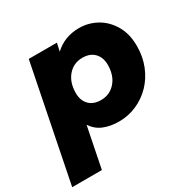

<svg xmlns="http://www.w3.org/2000/svg" viewBox="-194 -711 1058 1064"><g transform="rotate(-30 335.5 -178.5)"><path d="M379 9Q324 9 281.5 -8.5Q239 -26 213 -66L161 194H-29L118 -542H298L287 -491Q351 -551 444 -551Q503 -551 555 -522.5Q607 -494 640 -438.5Q673 -383 673 -305Q673 -237 650 -179.5Q627 -122 586.5 -80Q546 -38 492.5 -14.5Q439 9 379 9ZM352 -144Q408 -144 444.5 -185.5Q481 -227 481 -295Q481 -342 454 -370.5Q427 -399 378 -399Q321 -399 285 -357Q249 -315 249 -247Q249 -200 276 -172Q303 -144 352 -144Z"/></g></svg>

Font: Montserrat ExtraBold
Style: Italic
Weight: 800
Italic angle: -11.3°
Designer: Julieta Ulanovsky
Foundry: Julieta Ulanovsky
Version: Version 9.000; ttfautohint (v1.8.4.7-5d5b)